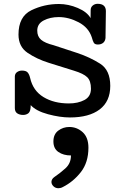

<svg xmlns="http://www.w3.org/2000/svg" viewBox="-20 -601 643 1004"><path d="M57.6 0ZM342.3 63Q382.3 63 412.4 90.3Q442.4 117.7 442.4 171.4Q442.4 248 403.1 298.6Q363.8 349.1 308.6 377Q302.7 380.4 296.6 381.8Q290.5 383.3 285.6 383.3Q270 383.3 259.5 373Q249 362.8 249 350.1Q249 343.8 252.7 336.9Q256.3 330.1 264.2 324.7Q292 306.2 321.5 279.8Q351.1 253.4 351.1 211.9Q311.5 211.9 285.4 193.8Q259.3 175.8 259.3 138.7Q259.3 101.1 284.7 82Q310.1 63 342.3 63ZM76.7 -420.4Q76.7 -514.6 144 -547.4Q211.4 -580.1 288.1 -580.1Q337.9 -580.1 386.7 -559.3Q435.5 -538.6 453.6 -506.3L454.1 -547.9Q454.1 -563 464.8 -572Q475.6 -581.1 490.7 -581.1Q512.2 -581.1 522.9 -571.3Q533.7 -561.5 533.7 -543L531.7 -401.9Q529.8 -385.3 519 -376.7Q508.3 -368.2 491.7 -368.2Q475.6 -368.2 470.2 -377.9Q464.8 -387.7 460 -405.8Q443.4 -457 391.4 -484.4Q339.4 -511.7 287.1 -511.7Q242.2 -511.7 208.5 -494.1Q174.8 -476.6 174.8 -440.9Q174.8 -410.2 194.8 -393.1Q214.8 -376 259.8 -364.7L384.8 -323.7Q450.2 -301.8 503.4 -268.1Q556.6 -234.4 556.6 -151.9Q556.6 -70.8 501.2 -28.8Q445.8 13.2 345.7 13.2Q293.5 13.2 231 -3.7Q168.5 -20.5 140.6 -51.3Q140.6 -19 129.2 -9.5Q117.7 0 101.1 0Q82.5 0 70.1 -8.3Q57.6 -16.6 57.6 -36.1V-201.2Q58.1 -216.3 69.3 -224.1Q80.6 -231.9 94.7 -231.9Q116.2 -231.9 124.8 -221.9Q133.3 -211.9 137.7 -192.9Q152.8 -126.5 207.5 -93.3Q262.2 -60.1 340.3 -60.1Q387.7 -60.1 421.6 -78.1Q455.6 -96.2 455.6 -137.2Q455.6 -178.2 436 -197.3Q416.5 -216.3 366.7 -231.4L233.9 -272.9Q171.9 -292.5 124.3 -324.7Q76.7 -356.9 76.7 -420.4Z"/></svg>

Font: Cutive
Style: Regular
Weight: 400
Designer: Vernon Adams
Version: Version 1.002